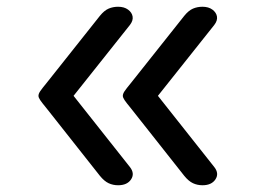

<svg xmlns="http://www.w3.org/2000/svg" viewBox="-20 -535 765 569"><path d="M330 14Q315 14 302 8Q289 2 276 -14L118 -214Q104 -231 99 -238.5Q94 -246 94 -251Q94 -257 99 -264.5Q104 -272 118 -289L276 -488Q289 -504 302 -509.5Q315 -515 330 -515Q348 -515 359.5 -506.5Q371 -498 373 -486Q375 -474 365 -461L198 -251L365 -40Q380 -21 368.5 -3.5Q357 14 330 14ZM580 14Q565 14 552 8Q539 2 526 -14L368 -214Q354 -231 349 -238.5Q344 -246 344 -251Q344 -257 349 -264.5Q354 -272 368 -289L526 -488Q539 -504 552 -509.5Q565 -515 580 -515Q598 -515 609.5 -506.5Q621 -498 623 -486Q625 -474 615 -461L448 -251L615 -40Q630 -21 618.5 -3.5Q607 14 580 14Z"/></svg>

Font: Playwrite HR Lijeva
Style: Regular
Weight: 400
Designer: Veronika Burian, José Scaglione
Foundry: TypeTogether
Version: Version 1.002